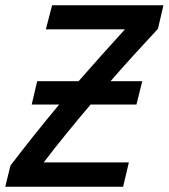

<svg xmlns="http://www.w3.org/2000/svg" viewBox="-26 -713 644 733"><path d="M-6 0 14 -81Q56 -136 102.5 -194.5Q149 -253 200 -314H95L116 -403H274Q318 -453 362.5 -503Q407 -553 451 -601H149L173 -693H598L577 -603Q535 -558 489 -507.5Q443 -457 396 -403H517L495 -314H320Q270 -255 224 -198.5Q178 -142 141 -93H466L444 0Z"/></svg>

Font: Ubuntu Sans Mono Medium
Style: Italic
Weight: 500
Italic angle: -13.5°
Monospace: yes
Designer: Dalton Maag Ltd
Foundry: Dalton Maag Ltd
Version: Version 1.006